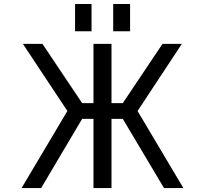

<svg xmlns="http://www.w3.org/2000/svg" viewBox="-20 -956 1040 978"><path d="M456.1 2V-350.6H398.4L189.5 2H89.8L323.2 -390.6L96.7 -732.4H196.3L398.4 -430.7H456.1V-732.4H547.9V-430.7H605.5L807.6 -732.4H906.2L680.7 -390.6L914.1 2H815.4L605.5 -350.6H547.9V2ZM362.3 -796.9V-935.5H446.3V-796.9ZM556.6 -796.9V-935.5H642.6V-796.9Z"/></svg>

Font: Gen Shin Gothic Monospace Regular
Style: Regular
Weight: 400
Designer: [Source Han Sans]
Ryoko NISHIZUKA  (kana & ideographs); Paul D. Hunt (Latin, Greek & Cyrillic); Wenlong ZHANG  (bopomofo
Version: Version 1.002.20150607